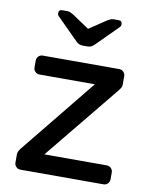

<svg xmlns="http://www.w3.org/2000/svg" viewBox="-83 -797 677 859"><g transform="rotate(10 255.5 -367.5)"><path d="M474 -59V-27Q474 -16 466 -8Q458 0 447 0H69Q58 0 50 -8Q42 -16 42 -27V-66Q42 -78 56 -95L331 -434H79Q68 -434 60 -442Q52 -450 52 -461V-493Q52 -504 60 -512Q68 -520 79 -520H427Q438 -520 446 -512Q454 -504 454 -493V-454Q454 -444 448 -436Q442 -428 440 -425L163 -86H447Q458 -86 466 -78Q474 -70 474 -59ZM211 -614 119 -706Q114 -711 114 -719Q114 -735 130 -735H151Q160 -735 166 -732.5Q172 -730 182 -724L258 -673L334 -724Q344 -730 350 -732.5Q356 -735 365 -735H386Q402 -735 402 -719Q402 -711 397 -706L305 -614Q295 -603 287 -599Q279 -595 268 -595H248Q237 -595 229 -599Q221 -603 211 -614Z"/></g></svg>

Font: Rubik
Style: Regular
Weight: 400
Designer: Hubert & Fischer
Foundry: Hubert & Fischer
Version: Version 1.100